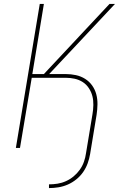

<svg xmlns="http://www.w3.org/2000/svg" viewBox="-20 -755 640 980"><path d="M230 205V186Q252 186 274 182.5Q296 179 317 169.5Q338 160 356 145Q374 130 387.5 111Q401 92 408.5 70.5Q416 49 419 27L452 -172Q456 -195 456.5 -219Q457 -243 451.5 -264.5Q446 -286 433.5 -305Q421 -324 402.5 -336Q384 -348 361.5 -353Q339 -358 315 -358H142L82 0H61L183 -735H204L145 -377H204L539 -735H567L231 -377H315Q342 -377 367.5 -371.5Q393 -366 414.5 -352.5Q436 -339 450.5 -318.5Q465 -298 471.5 -273.5Q478 -249 477.5 -222Q477 -195 473 -169L440 31Q436 55 427.5 78.5Q419 102 404.5 123Q390 144 369.5 160.5Q349 177 326 187Q303 197 278.5 201Q254 205 230 205Z"/></svg>

Font: Iosevka Curly Thin Extended
Style: Italic
Weight: 100
Width: 7
Italic angle: -9°
Monospace: yes
Designer: Belleve Invis
Foundry: Belleve Invis
Version: Version 11.1.0; ttfautohint (v1.8.3)